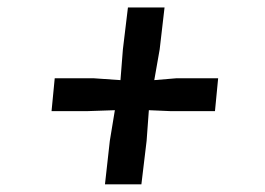

<svg xmlns="http://www.w3.org/2000/svg" viewBox="-20 -576 709 514"><path d="M274 -199 287.5 -281 214 -278.5H118L126.5 -366.5H230.5L302.5 -361.5L309 -444L322.5 -556H420.5L407.5 -444L393 -361.5L452.5 -366.5H564L555.5 -278.5H436.5L378.5 -281L372.5 -199L358.5 -82.5H261Z"/></svg>

Font: Merriweather 24pt ExtraBold
Style: Italic
Weight: 800
Italic angle: -7.8°
Version: Version 2.101